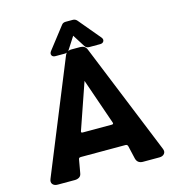

<svg xmlns="http://www.w3.org/2000/svg" viewBox="-146 -1182 1205 1307"><g transform="rotate(-15 457.0 -528.5)"><path d="M462 -952 406 -865Q396 -849 375 -849H310Q290 -849 284 -862Q278 -875 289 -890L407 -1042Q417 -1057 437 -1057H487Q505 -1057 517 -1043L645 -890Q657 -875 650 -862Q643 -849 624 -849H548Q527 -849 517 -865ZM698 0Q681 0 668.5 -8.5Q656 -17 651 -36L630 -127Q627 -141 613 -141H301Q290 -141 287 -138Q284 -135 283 -131L266 -35Q263 -16 249.5 -8Q236 0 219 0H99Q74 0 62.5 -14.5Q51 -29 61 -52L380 -835Q392 -865 427 -865H487Q522 -865 534 -835L852 -52Q862 -29 850 -14.5Q838 0 815 0ZM457 -635 345 -311Q340 -299 355 -299H559Q573 -299 569 -311Z"/></g></svg>

Font: OpenDyslexic3
Style: Bold
Weight: 700
Designer: Abelardo Gonzalez
Version: Version 1.000;PS 001.001;hotconv 1.0.56